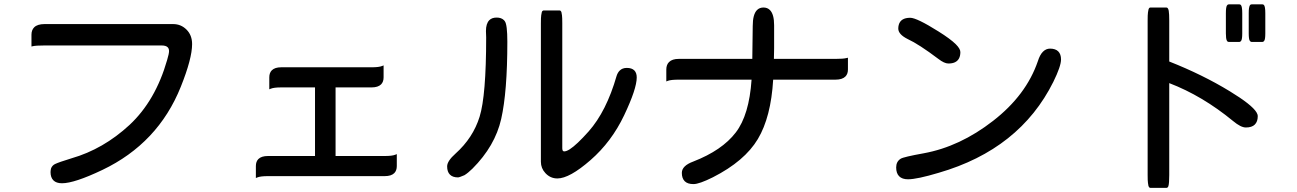

<svg xmlns="http://www.w3.org/2000/svg" viewBox="-20 -804 6040 894"><path d="M786.1 -691.9Q822.8 -691.9 848.6 -666Q874.5 -640.1 874.5 -598.6Q874.5 -531.2 821.8 -399.9Q716.3 -136.7 456.5 -12.7Q326.2 49.3 268.6 49.3Q242.2 49.3 228.8 35.9Q215.3 22.5 215.3 -2.9Q215.3 -7.8 216.1 -12Q216.8 -16.1 217.8 -20Q222.7 -33.2 235.8 -40Q253.9 -48.8 313 -66.9Q460.9 -109.4 583 -222.2Q704.1 -335 758.3 -524.9Q767.1 -554.2 767.1 -565.9Q767.1 -577.6 760.7 -584Q752.4 -592.3 732.4 -592.3H187.5Q147.9 -592.3 132.8 -588.9L126.5 -587.4V-642.1Q126.5 -664.1 139.2 -676.8Q154.3 -691.9 187.5 -691.9Z M1542.5 -77.6H1771.5Q1805.7 -77.6 1820.3 -83.5L1827.6 -86.4V-30.8Q1827.6 -9.8 1815.9 2Q1801.8 16.1 1771.5 16.1H1227.5Q1193.4 16.1 1178.7 22L1171.4 24.9V-30.8Q1171.4 -51.8 1183.1 -63.5Q1197.3 -77.6 1227.5 -77.6H1446.8V-397H1289.1Q1255.9 -397 1241.2 -391.1L1233.9 -388.2V-443.8Q1233.9 -464.8 1245.6 -476.6Q1259.8 -490.7 1289.1 -490.7H1710Q1744.1 -490.7 1758.8 -496.6L1766.1 -499.5V-443.8Q1766.1 -422.9 1754.4 -411.1Q1740.2 -397 1710 -397H1542.5Z M2258.3 -710Q2270.5 -722.2 2292.5 -722.2Q2314.5 -722.2 2326.7 -710L2330.6 -705.1Q2342.3 -689.5 2342.3 -609.4Q2342.3 -376.5 2313.7 -250.2Q2285.2 -124 2179.7 -18.6Q2159.2 1.5 2142.6 11.7Q2118.7 22 2112.8 22Q2112.8 22 2112.3 22Q2087.9 22 2075 9Q2062 -3.9 2062 -29.3Q2062 -54.2 2101.1 -88.9Q2182.6 -162.1 2213.1 -260.3Q2243.7 -358.4 2243.7 -629.9L2242.7 -659.2Q2242.7 -694.3 2258.3 -710ZM2607.4 -99.1Q2617.2 -99.1 2632.8 -108.9Q2665.5 -129.9 2720.7 -191.9Q2803.7 -285.6 2851.1 -450.7Q2856 -465.8 2865.2 -475.1Q2877.9 -487.8 2898.4 -487.8Q2921.9 -487.8 2933.6 -476.1Q2944.8 -464.8 2944.8 -443.4Q2944.8 -390.6 2886.2 -267.3Q2827.6 -144 2729.7 -58.6Q2631.8 26.9 2575.2 26.9Q2542.5 26.9 2519.5 2Q2498.5 -20.5 2498.5 -50.8V-696.3Q2498.5 -722.7 2500 -732.9Q2501.5 -743.2 2502.7 -747.1Q2503.9 -751 2505.4 -752.4Q2508.3 -755.4 2511.7 -755.4H2585Q2591.3 -755.4 2594.2 -747.1Q2595.2 -743.2 2596.7 -732.9Q2598.1 -722.7 2598.1 -696.3V-113.3Q2598.1 -104.5 2601.6 -101.1Q2603.5 -99.1 2607.4 -99.1Z M3504.9 -757.3Q3516.6 -769 3534.9 -769Q3553.2 -769 3564.9 -757.3Q3584.5 -737.8 3584.5 -686.5V-580.1L3583.5 -529.8H3870.1Q3906.7 -529.8 3921.4 -533.7L3928.2 -535.2V-480.5Q3928.2 -459.5 3916.5 -447.8Q3901.9 -433.1 3870.1 -433.1H3580.1Q3569.8 -258.8 3508.8 -156.7Q3447.3 -53.7 3299.3 21.5Q3235.8 53.2 3209 53.2Q3181.6 53.2 3168.2 39.8Q3154.8 26.4 3154.8 1Q3154.8 -32.2 3208 -51.8Q3342.3 -104 3405.8 -187Q3468.3 -268.1 3479.5 -433.1H3140.6Q3104.5 -433.1 3089.8 -427.7L3082.5 -424.8V-480.5Q3082.5 -502.4 3095.2 -515.1Q3109.9 -529.8 3140.6 -529.8H3482.9L3484.9 -682.6Q3484.9 -737.3 3504.9 -757.3Z M4869.1 -577.6Q4894.5 -577.6 4907.5 -564.7Q4920.4 -551.8 4920.4 -527.3Q4920.4 -495.6 4884.8 -423.3Q4728.5 -108.9 4351.1 0.5Q4250 30.8 4208 30.8Q4180.7 30.8 4166.7 16.8Q4152.8 2.9 4152.8 -24.4Q4152.8 -51.8 4173.8 -64.9Q4186.5 -73.2 4281.2 -90.3Q4449.7 -121.1 4604 -241.2Q4758.3 -360.8 4812.5 -519Q4821.8 -548.8 4836.2 -563.2Q4850.6 -577.6 4869.1 -577.6ZM4164.6 -687.5Q4173.3 -721.2 4218.3 -721.2Q4248.5 -721.2 4349.6 -657.7Q4405.8 -622.6 4430.7 -597.7Q4451.7 -576.7 4451.7 -561.5Q4451.7 -526.4 4426.8 -514.2Q4414.6 -508.3 4395.8 -508.3Q4377 -508.3 4349.1 -529.8Q4257.8 -598.6 4206.5 -622.1Q4162.6 -644 4162.6 -670.9Q4162.6 -680.2 4164.6 -687.5Z M5688 -742.2Q5688 -770.5 5692.9 -778.3Q5696.3 -783.7 5701.2 -783.7H5751Q5754.4 -783.7 5757.8 -780.8Q5764.2 -773.9 5764.2 -742.2V-648.4Q5764.2 -621.6 5759.3 -614.3Q5755.9 -608.9 5751 -608.9H5701.2Q5695.3 -608.9 5692.4 -615.2Q5688 -623.5 5688 -648.4ZM5794.4 -742.2Q5794.4 -759.3 5795.7 -766.1Q5796.9 -772.9 5798.1 -775.9Q5799.3 -778.8 5800.8 -780.8Q5804.2 -783.7 5807.6 -783.7H5858.4Q5861.8 -783.7 5865.2 -780.8Q5871.6 -773.9 5871.6 -742.2V-648.4Q5871.6 -621.6 5866.7 -614.3Q5863.3 -608.9 5858.4 -608.9H5807.6Q5802.7 -608.9 5799.3 -614.3Q5794.4 -621.6 5794.4 -648.4ZM5411.1 70.8H5336.9Q5333.5 70.8 5331.1 68.4L5327.6 62.5Q5326.7 58.1 5325.2 47.9Q5323.7 37.6 5323.7 10.7V-708Q5323.7 -735.4 5325.2 -745.8Q5326.7 -756.3 5327.6 -759.3Q5329.1 -764.6 5331.3 -766.8Q5333.5 -769 5336.9 -769H5411.1Q5418.9 -769 5421.9 -753.9Q5424.3 -739.7 5424.3 -708V-517.6Q5580.1 -456.1 5706.5 -378.9Q5809.1 -316.4 5830.6 -280.8Q5836.4 -271.5 5836.4 -262.7Q5836.4 -237.8 5822.8 -224.1Q5809.1 -210.4 5781.2 -210.4Q5769 -210.4 5754.2 -218Q5739.3 -225.6 5721.2 -240.7Q5578.6 -357.9 5424.3 -417V10.7Q5424.3 49.8 5420.4 62.5Q5417.5 70.8 5411.1 70.8Z"/></svg>

Font: YuPearl-Medium
Style: Medium
Weight: 500
Designer: Max Yao
Foundry: Max-Everyday
Version: Version 1.011; ttfautohint (v1.8.3)